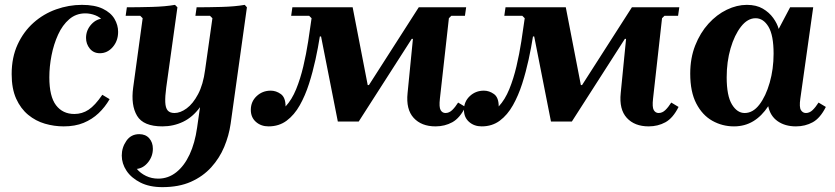

<svg xmlns="http://www.w3.org/2000/svg" viewBox="-20 -510 3437 790"><path d="M242 10Q203 10 165 -1Q127 -12 96 -37.5Q65 -63 46.5 -104Q28 -145 28 -205Q28 -274 52.5 -327Q77 -380 118 -416.5Q159 -453 211 -471.5Q263 -490 317 -490Q370 -490 403 -474Q436 -458 451 -432.5Q466 -407 466 -379Q466 -342 444 -316.5Q422 -291 391 -291Q365 -291 349.5 -310Q334 -329 334 -354Q334 -386 356 -410Q378 -434 409 -434Q434 -434 445 -419.5Q456 -405 456 -388L420 -379Q420 -405 406.5 -422Q393 -439 372.5 -447Q352 -455 331 -455Q293 -455 265 -431Q237 -407 219 -367.5Q201 -328 192 -282Q183 -236 183 -192Q183 -113 210.5 -77Q238 -41 286 -41Q318 -41 344.5 -58.5Q371 -76 401 -120L431 -102Q412 -69 385.5 -44Q359 -19 324 -4.5Q289 10 242 10Z M648 260Q595 260 557.5 241Q520 222 500.5 192.5Q481 163 481 130Q481 97 500 69.5Q519 42 553 42Q579 42 594 59Q609 76 609 102Q609 133 589.5 157.5Q570 182 543 185Q558 203 581 214Q604 225 631 225Q672 225 705 199Q738 173 760 126Q782 79 791 15L803 -69Q773 -28 733.5 -9Q694 10 648 10Q570 10 544 -33.5Q518 -77 528 -150L567 -435L557 -445H497L502 -480Q549 -480 604.5 -481.5Q660 -483 700 -490L710 -480L664 -150Q659 -113 660 -89.5Q661 -66 670 -55.5Q679 -45 698 -45Q722 -45 748 -64Q774 -83 795 -122.5Q816 -162 824 -223L854 -435L844 -445H784L789 -480Q836 -480 891.5 -481.5Q947 -483 987 -490L996 -480L929 -1Q922 48 902.5 94.5Q883 141 849 178.5Q815 216 765.5 238Q716 260 648 260Z M1085 10Q1054 10 1033 -8.5Q1012 -27 1012 -58Q1012 -92 1036 -114.5Q1060 -137 1094 -137Q1116 -137 1135.5 -123Q1155 -109 1155 -72Q1181 -100 1198.5 -143Q1216 -186 1228 -237Q1240 -288 1248 -339.5Q1256 -391 1262 -435L1252 -445H1178L1183 -480H1431L1493 -160H1498L1703 -480H1898L1893 -445H1837L1827 -435L1790 -104Q1786 -69 1793 -57Q1800 -45 1813 -45Q1828 -45 1840.5 -57Q1853 -69 1865 -88L1895 -70Q1872 -24 1841 -7Q1810 10 1772 10Q1714 10 1682 -25Q1650 -60 1657 -127L1679 -350H1674L1456 -10H1370L1301 -360H1296Q1289 -315 1278 -264.5Q1267 -214 1251.5 -165.5Q1236 -117 1213.5 -77Q1191 -37 1159.5 -13.5Q1128 10 1085 10Z M1962 10Q1931 10 1910 -8.5Q1889 -27 1889 -58Q1889 -92 1913 -114.5Q1937 -137 1971 -137Q1993 -137 2012.5 -123Q2032 -109 2032 -72Q2058 -100 2075.5 -143Q2093 -186 2105 -237Q2117 -288 2125 -339.5Q2133 -391 2139 -435L2129 -445H2055L2060 -480H2308L2370 -160H2375L2580 -480H2775L2770 -445H2714L2704 -435L2667 -104Q2663 -69 2670 -57Q2677 -45 2690 -45Q2705 -45 2717.5 -57Q2730 -69 2742 -88L2772 -70Q2749 -24 2718 -7Q2687 10 2649 10Q2591 10 2559 -25Q2527 -60 2534 -127L2556 -350H2551L2333 -10H2247L2178 -360H2173Q2166 -315 2155 -264.5Q2144 -214 2128.5 -165.5Q2113 -117 2090.5 -77Q2068 -37 2036.5 -13.5Q2005 10 1962 10Z M2820 -207Q2820 -271 2840.5 -323Q2861 -375 2895 -412.5Q2929 -450 2970.5 -470Q3012 -490 3053 -490Q3092 -490 3118.5 -474.5Q3145 -459 3161.5 -436Q3178 -413 3184 -391L3231 -480H3326L3273 -104Q3268 -69 3275.5 -57Q3283 -45 3296 -45Q3311 -45 3323.5 -57Q3336 -69 3348 -88L3378 -70Q3355 -24 3324 -7Q3293 10 3255 10Q3210 10 3179.5 -11.5Q3149 -33 3141 -73Q3114 -32 3079 -11Q3044 10 3000 10Q2952 10 2911 -13Q2870 -36 2845 -84Q2820 -132 2820 -207ZM2970 -192Q2970 -116 2991.5 -80.5Q3013 -45 3044 -45Q3078 -45 3104.5 -79.5Q3131 -114 3147 -170Q3163 -226 3163 -289Q3163 -365 3142 -400Q3121 -435 3089 -435Q3056 -435 3029 -400.5Q3002 -366 2986 -311Q2970 -256 2970 -192Z"/></svg>

Font: Brygada 1918
Style: Italic
Weight: 400
Italic angle: -8°
Designer: Mateusz Machalski | Borys Kosmynka | Przemek Hoffer
Foundry: NIEPODLEGLA 2018
Version: Version 3.006